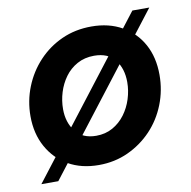

<svg xmlns="http://www.w3.org/2000/svg" viewBox="-69 -603 710 715"><g transform="rotate(-10 286.0 -246.0)"><path d="M255 10Q189 10 140 -18Q91 -46 63 -96.5Q35 -147 35 -213Q35 -271 56 -323.5Q77 -376 115 -416.5Q153 -457 204 -480Q255 -503 316 -503Q382 -503 431.5 -475Q481 -447 508 -397.5Q535 -348 535 -282Q535 -223 514 -170Q493 -117 455 -77Q417 -37 366 -13.5Q315 10 255 10ZM264 -99Q299 -99 326.5 -114.5Q354 -130 373 -155.5Q392 -181 402 -212.5Q412 -244 412 -276Q412 -327 386 -360.5Q360 -394 307 -394Q271 -394 243 -378.5Q215 -363 196.5 -337.5Q178 -312 168.5 -281Q159 -250 159 -218Q159 -168 185.5 -133.5Q212 -99 264 -99ZM31 43 477 -535H541L95 43Z"/></g></svg>

Font: Hanken Grotesk
Style: Bold Italic
Weight: 700
Italic angle: -8°
Designer: Alfredo Marco Pradil
Foundry: Hanken Design Co.
Version: Version 3.013